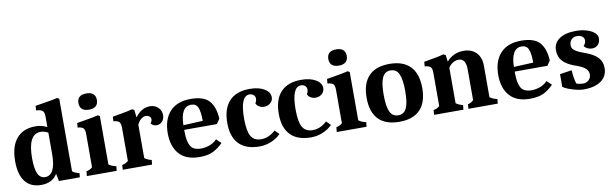

<svg xmlns="http://www.w3.org/2000/svg" viewBox="-45 -1160 5214 1630"><g transform="rotate(-10 2561.5 -344.5)"><path d="M25 -229Q25 -357 82.5 -424.5Q140 -492 246 -492Q276 -492 298.5 -486Q321 -480 345 -468V-558Q345 -595 330 -608.5Q315 -622 275 -624L278 -663Q296 -667 334 -672Q344 -674 394.5 -682Q445 -690 469 -697L486 -687V-62Q495 -54 511.5 -46.5Q528 -39 546 -35L542 0H362L349 -65Q306 7 209 7Q120 7 72.5 -53Q25 -113 25 -229ZM345 -234V-419Q334 -427 316.5 -432.5Q299 -438 280 -438Q171 -438 171 -229Q171 -139 191 -96Q211 -53 254 -53Q298 -53 321.5 -98.5Q345 -144 345 -234Z M659 -66V-354Q659 -390 645.5 -403.5Q632 -417 597 -419L600 -458Q615 -461 654 -467Q761 -485 783 -492L800 -483V-66Q825 -47 864 -39L860 0H603L607 -41Q626 -45 636.5 -50Q647 -55 659 -66ZM640 -622Q640 -692 720 -692Q759 -692 779 -674Q799 -656 799 -622Q799 -588 779 -570Q759 -552 720 -552Q680 -552 660 -570Q640 -588 640 -622Z M968 -66V-354Q968 -390 954 -403.5Q940 -417 905 -419L908 -458L941 -464Q1047 -482 1079 -492L1097 -483L1105 -417Q1128 -451 1161 -471Q1194 -491 1234 -491Q1273 -491 1301.5 -464.5Q1330 -438 1330 -399Q1330 -363 1309.5 -342.5Q1289 -322 1262 -322Q1231 -322 1213 -347Q1227 -364 1227 -380Q1227 -396 1213.5 -406Q1200 -416 1183 -416Q1162 -416 1141.5 -398.5Q1121 -381 1109 -353V-66Q1132 -48 1169 -39L1165 0H912L915 -41Q934 -45 944.5 -50Q955 -55 968 -66Z M1342 -238Q1342 -357 1404 -424.5Q1466 -492 1583 -492Q1695 -492 1742 -440Q1789 -388 1795 -285L1767 -243H1485V-227Q1485 -143 1509 -102.5Q1533 -62 1599 -62Q1637 -62 1673.5 -75.5Q1710 -89 1737 -117L1777 -78Q1736 -37 1691.5 -15Q1647 7 1575 7Q1459 7 1400.5 -58.5Q1342 -124 1342 -238ZM1579 -443Q1488 -443 1485 -283L1653 -291Q1653 -371 1637 -407Q1621 -443 1579 -443Z M1855 -236Q1855 -360 1915.5 -424.5Q1976 -489 2091 -489Q2168 -489 2216.5 -460.5Q2265 -432 2265 -387Q2265 -358 2242.5 -338Q2220 -318 2187 -318Q2164 -318 2144.5 -330Q2125 -342 2119 -360Q2131 -378 2131 -400Q2131 -419 2117 -431Q2103 -443 2082 -443Q2002 -443 2002 -248Q2002 -141 2028.5 -96Q2055 -51 2117 -51Q2181 -51 2239 -104L2275 -68Q2241 -33 2192.5 -13Q2144 7 2092 7Q1975 7 1915 -55Q1855 -117 1855 -236Z M2299 -236Q2299 -360 2359.5 -424.5Q2420 -489 2535 -489Q2612 -489 2660.5 -460.5Q2709 -432 2709 -387Q2709 -358 2686.5 -338Q2664 -318 2631 -318Q2608 -318 2588.5 -330Q2569 -342 2563 -360Q2575 -378 2575 -400Q2575 -419 2561 -431Q2547 -443 2526 -443Q2446 -443 2446 -248Q2446 -141 2472.5 -96Q2499 -51 2561 -51Q2625 -51 2683 -104L2719 -68Q2685 -33 2636.5 -13Q2588 7 2536 7Q2419 7 2359 -55Q2299 -117 2299 -236Z M2813 -66V-354Q2813 -390 2799.5 -403.5Q2786 -417 2751 -419L2754 -458Q2769 -461 2808 -467Q2915 -485 2937 -492L2954 -483V-66Q2979 -47 3018 -39L3014 0H2757L2761 -41Q2780 -45 2790.5 -50Q2801 -55 2813 -66ZM2794 -622Q2794 -692 2874 -692Q2913 -692 2933 -674Q2953 -656 2953 -622Q2953 -588 2933 -570Q2913 -552 2874 -552Q2834 -552 2814 -570Q2794 -588 2794 -622Z M3057 -241Q3057 -364 3117.5 -428Q3178 -492 3297 -492Q3416 -492 3476.5 -428Q3537 -364 3537 -242Q3537 -120 3476.5 -56.5Q3416 7 3297 7Q3178 7 3117.5 -56Q3057 -119 3057 -241ZM3390 -242Q3390 -344 3368 -390Q3346 -436 3297 -436Q3248 -436 3226 -390Q3204 -344 3204 -242Q3204 -140 3226 -94.5Q3248 -49 3297 -49Q3346 -49 3368 -94.5Q3390 -140 3390 -242Z M3652 -66V-354Q3652 -390 3638 -403.5Q3624 -417 3589 -419L3592 -458L3625 -464Q3731 -482 3763 -492L3781 -483L3789 -425Q3816 -457 3853.5 -474.5Q3891 -492 3936 -492Q4004 -492 4044.5 -451Q4085 -410 4085 -338V-66Q4110 -47 4149 -39L4145 0H3892L3895 -39Q3925 -45 3944 -66V-329Q3944 -378 3928.5 -401.5Q3913 -425 3882 -425Q3856 -425 3831.5 -410Q3807 -395 3793 -370V-66Q3816 -48 3853 -39L3849 0H3596L3599 -41Q3618 -45 3628.5 -50Q3639 -55 3652 -66Z M4191 -238Q4191 -357 4253 -424.5Q4315 -492 4432 -492Q4544 -492 4591 -440Q4638 -388 4644 -285L4616 -243H4334V-227Q4334 -143 4358 -102.5Q4382 -62 4448 -62Q4486 -62 4522.5 -75.5Q4559 -89 4586 -117L4626 -78Q4585 -37 4540.5 -15Q4496 7 4424 7Q4308 7 4249.5 -58.5Q4191 -124 4191 -238ZM4428 -443Q4337 -443 4334 -283L4502 -291Q4502 -371 4486 -407Q4470 -443 4428 -443Z M4709 -45V-155L4812 -170Q4813 -137 4819.5 -100.5Q4826 -64 4833 -51Q4861 -42 4888 -42Q4918 -42 4938 -61Q4958 -80 4958 -109Q4958 -139 4934 -161Q4910 -183 4854 -202Q4780 -227 4745 -264.5Q4710 -302 4710 -359Q4710 -422 4761.5 -457.5Q4813 -493 4905 -493Q4954 -493 4996 -480.5Q5038 -468 5062.5 -446.5Q5087 -425 5087 -399Q5087 -364 5067.5 -343Q5048 -322 5016 -322Q4995 -322 4977 -330.5Q4959 -339 4948 -355Q4968 -377 4968 -400Q4968 -422 4951 -435Q4934 -448 4905 -448Q4876 -448 4858 -429Q4840 -410 4840 -379Q4840 -353 4864 -334.5Q4888 -316 4951 -294Q5024 -268 5057.5 -231.5Q5091 -195 5091 -142Q5091 -71 5037 -31.5Q4983 8 4886 8Q4847 8 4792.5 -8.5Q4738 -25 4709 -45Z"/></g></svg>

Font: Caladea
Style: Bold
Weight: 700
Designer: Carolina Giovagnoli and Andres Torresi
Foundry: Carolina Giovagnoli & Andres Torresi
Version: Version 1.001